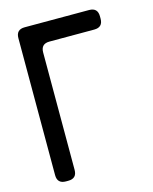

<svg xmlns="http://www.w3.org/2000/svg" viewBox="-109 -782 689 864"><g transform="rotate(-15 235.0 -350.0)"><path d="M90 9H101Q141 9 141 -31V-578Q141 -618 181 -618H390Q430 -618 430 -658V-669Q430 -709 390 -709H90Q50 -709 50 -669V-31Q50 9 90 9Z"/></g></svg>

Font: WDXL Lubrifont TC
Style: Regular
Weight: 400
Designer: [WDXL Lubrifont] Copyright 2020-2022 (c) NightFurySL2001, Skr-ZERO; [ZCOOL QingKe HuangYou] Copyright 2018-2022 (c) The 
Version: Version 2.001;hotconv 1.1.1;makeotfexe 2.6.0